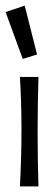

<svg xmlns="http://www.w3.org/2000/svg" viewBox="-20 -663 200 684"><path d="M68 -643 112 -469 61 -453 0 -620ZM117 1H51Q62 -210 51 -389H117Q111 -191 117 1Z"/></svg>

Font: GFS Neohellenic Rg
Style: Regular
Weight: 400
Designer: Takis Katsoulidis and George D. Matthiopoulos
Foundry: Takis Katsoulidis and George D. Matthiopoulos
Version: Version 1.0